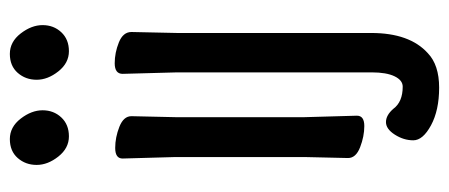

<svg xmlns="http://www.w3.org/2000/svg" viewBox="-281 -463 912 390"><g transform="rotate(-90 175.0 -268.0)"><path d="M87.5 -704Q112 -704 129 -682Q146 -660 146 -637.5Q146 -615 131.5 -599.5Q117 -584 93 -584Q69 -584 52 -605.5Q35 -627 35 -649.5Q35 -672 49 -688Q63 -704 87.5 -704ZM49 -17 51 -105V-368L48 -475Q48 -490 69.5 -490Q91 -490 112.5 -481.5Q134 -473 134 -457L132 -368V-105L135 1Q135 16 114 16Q93 16 71 7.5Q49 -1 49 -17ZM260.5 -704Q285 -704 302 -682Q319 -660 319 -637.5Q319 -615 304.5 -599.5Q290 -584 266 -584Q242 -584 225 -605.5Q208 -627 208 -649.5Q208 -672 222 -688Q236 -704 260.5 -704ZM305 -457 303 -364V30Q303 108 262 145Q238 168 192 168Q146 168 115.5 151.5Q85 135 85 115.5Q85 96 96.5 78Q108 60 122 60Q136 60 149 75Q163 94 194 94Q207 94 215 77.5Q223 61 223 31V-364L220 -475Q220 -491 241.5 -491Q263 -491 284 -482.5Q305 -474 305 -457Z"/></g></svg>

Font: LXGW WenKai Medium
Style: Regular
Weight: 500
Designer: LXGW / Fontworks Inc.
Foundry: LXGW / Fontworks Inc.
Version: Version 1.501; October 10, 2024